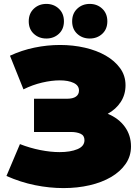

<svg xmlns="http://www.w3.org/2000/svg" viewBox="-20 -946 712 982"><path d="M82 -209Q133 -189 186 -178.5Q239 -168 285 -168Q340 -168 376 -183Q412 -198 412 -229Q412 -253 392 -262Q372 -271 343 -271H154V-441H323Q353 -441 368.5 -452Q384 -463 384 -483Q384 -509 356.5 -522Q329 -535 286 -535Q244 -535 195 -523.5Q146 -512 100 -489L31 -661Q91 -689 156.5 -702.5Q222 -716 287 -716Q354 -716 414.5 -702Q475 -688 521 -661.5Q567 -635 594.5 -597Q622 -559 622 -510Q622 -462 597.5 -424.5Q573 -387 531 -364Q587 -341 618.5 -297.5Q650 -254 650 -197Q650 -147 622.5 -107.5Q595 -68 548 -40.5Q501 -13 438.5 1.5Q376 16 305 16Q233 16 159 1Q85 -14 13 -46ZM439 -749Q401 -749 375 -773Q349 -797 349 -837Q349 -877 375 -901.5Q401 -926 439 -926Q477 -926 503 -901.5Q529 -877 529 -837Q529 -797 503 -773Q477 -749 439 -749ZM217 -749Q179 -749 153 -773Q127 -797 127 -837Q127 -877 153 -901.5Q179 -926 217 -926Q255 -926 281 -901.5Q307 -877 307 -837Q307 -797 281 -773Q255 -749 217 -749Z"/></svg>

Font: Montserrat-Alt1 Black
Style: Regular
Weight: 900
Designer: Differentunic
Foundry: Differentunic
Version: Version 7.222